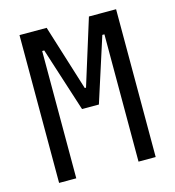

<svg xmlns="http://www.w3.org/2000/svg" viewBox="-104 -782 794 870"><g transform="rotate(-15 293.0 -346.5)"><path d="M66.4 0V-693.4H193.8L290 -385.3H295.9L392.1 -693.4H519.5V0H439V-597.2H429.2L332.5 -296.4H253.4L156.7 -597.2H147V0Z"/></g></svg>

Font: Cascadia Mono NF SemiLight
Style: Regular
Weight: 350
Monospace: yes
Designer: Aaron Bell
Foundry: Saja Typeworks
Version: Version 2404.023; ttfautohint (v1.8.4)